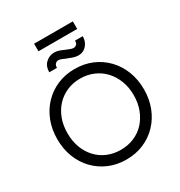

<svg xmlns="http://www.w3.org/2000/svg" viewBox="-226 -1152 1237 1318"><g transform="rotate(-30 392.5 -493.0)"><path d="M49 -348Q49 -426 74.5 -491.5Q100 -557 146.5 -605.5Q193 -654 255.5 -680.5Q318 -707 392 -707Q467 -707 529.5 -680.5Q592 -654 638.5 -605.5Q685 -557 710.5 -491.5Q736 -426 736 -348Q736 -271 710.5 -205.5Q685 -140 638.5 -91.5Q592 -43 529.5 -16.5Q467 10 392 10Q318 10 255.5 -16.5Q193 -43 146.5 -91Q100 -139 74.5 -204.5Q49 -270 49 -348ZM655 -348Q655 -410 635.5 -461.5Q616 -513 581 -551Q546 -589 497.5 -610Q449 -631 392 -631Q335 -631 286.5 -610Q238 -589 203 -551Q168 -513 149 -461.5Q130 -410 130 -348Q130 -287 149 -235.5Q168 -184 203 -146Q238 -108 286.5 -87.5Q335 -67 392 -67Q449 -67 497.5 -87.5Q546 -108 581 -146Q616 -184 635.5 -235.5Q655 -287 655 -348ZM375 -799Q361 -805 349 -810Q337 -815 326 -815Q312 -815 302 -804.5Q292 -794 292 -774H231Q231 -821 260 -848Q289 -875 327 -875Q349 -875 369 -867.5Q389 -860 411 -850Q423 -845 436.5 -840Q450 -835 460 -835Q474 -835 484 -845Q494 -855 493 -874H554Q554 -846 542.5 -823.5Q531 -801 511 -787.5Q491 -774 464 -774Q442 -774 420 -782Q398 -790 375 -799ZM239 -936V-996H546V-936Z"/></g></svg>

Font: Mach Light
Style: Regular
Weight: 300
Version: Version 1.002